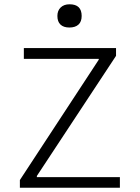

<svg xmlns="http://www.w3.org/2000/svg" viewBox="-20 -880 654 900"><path d="M305.2 -751Q278.3 -751 263.7 -764.6Q249 -778.3 249 -805.2Q249 -830.1 264.4 -845Q279.8 -859.9 306.2 -859.9Q362.8 -859.9 362.8 -805.2Q362.8 -778.3 347.7 -764.6Q332.5 -751 305.2 -751ZM73.2 0V-36.1L442.9 -600.1V-604H91.8V-654.8H523.9V-618.2L152.8 -55.2V-49.8H542V0Z"/></svg>

Font: IntelOne Mono Light
Style: Regular
Weight: 300
Designer: Fred Shallcrass
Foundry: Frere-Jones Type LLC
Version: Version 1.200;hotconv 1.1.0;makeotfexe 2.6.0;FJTRelease1.2